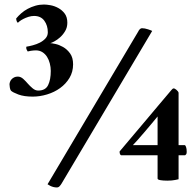

<svg xmlns="http://www.w3.org/2000/svg" viewBox="-20 -793 855 844"><path d="M173.3 -773.1Q185 -773.1 202.2 -770Q219.4 -766.9 236 -757.9Q252.6 -749 264.3 -733.5Q276 -718 276 -693.2Q276 -672.1 266.2 -656Q256.5 -639.8 243.8 -628.7Q231.1 -617.5 218.8 -611Q206.4 -604.5 201.2 -603.3Q207.1 -603.3 223.3 -599.8Q239.6 -596.4 257.1 -586.5Q274.7 -576.6 288 -558.3Q301.3 -540 301.3 -510.3Q301.3 -476.8 285.4 -450.4Q269.5 -424.1 244.1 -405.8Q218.8 -387.5 186.9 -377.9Q155.1 -368.3 123.9 -368.3Q85.5 -368.3 60.8 -377.6Q36.1 -386.9 28.3 -394.3Q24.4 -399.3 23.1 -408.9Q21.8 -418.5 21.8 -422.2Q21.8 -427.2 24.1 -433.4Q26.4 -439.6 30.9 -444.5Q35.5 -449.5 42.3 -452.9Q49.1 -456.3 58.2 -456.3Q71.2 -456.3 82.6 -445.8Q94 -435.2 101.8 -425.9Q110.9 -415.4 122.9 -405.2Q134.9 -394.9 147.9 -394.9Q179.8 -394.9 191.5 -418.8Q203.2 -442.7 203.2 -481.1Q203.2 -497.9 198.9 -514.3Q194.7 -530.7 186.6 -543.4Q178.5 -556.1 166.1 -563.9Q153.8 -571.6 136.9 -571.6Q136.2 -571.6 126.5 -571Q116.7 -570.4 101.8 -566.7Q99.8 -569.2 97.5 -574.1Q95.3 -579.1 95.3 -582.8Q95.3 -585.9 95.9 -587.8Q108.3 -589.6 124.5 -594Q140.8 -598.3 155.4 -605.7Q170 -613.2 180.1 -624.3Q190.2 -635.5 190.2 -651Q190.2 -680.8 174.9 -701.8Q159.6 -722.9 129.7 -722.9Q117.4 -722.9 105 -718.9Q92.7 -714.9 82.9 -709.9Q73.2 -704.9 66.7 -700Q60.2 -695 58.9 -693.2Q55 -694.4 53 -700.9Q51.1 -707.4 51.1 -711.8Q60.8 -723.5 73.5 -734.7Q86.2 -745.9 101.8 -754.2Q117.4 -762.6 135.6 -767.9Q153.8 -773.1 173.3 -773.1ZM250 15Q247 20 242 25.5Q237 31 230 31Q215 31 201 24Q195 21 189 17L588 -655Q590 -660 594.5 -664.5Q599 -669 604 -669Q616 -669 631 -664Q646 -659 649 -657ZM672.7 -155.1V-281Q663 -269.2 647 -250Q631.1 -230.8 614.5 -211.6Q598 -192.3 583.7 -176.2Q569.4 -160.1 564.2 -155.1ZM744.9 -404.4Q746.2 -404.4 749.4 -402.5Q752.7 -400.7 755.9 -397.9Q759.2 -395.1 762.1 -391.4Q765 -387.6 765 -384.5V-155.1H791.7Q794.9 -155.1 797.8 -147.1Q800.8 -139 800.8 -124.8Q800.8 -116.7 796.9 -113.3Q793 -109.9 793.6 -110.5H765V-5.1Q758.5 -3.2 750.7 -2Q736.4 1.1 715.6 1.1Q696.8 1.1 684.7 -1.1Q672.7 -3.2 672.7 -8.2V-110.5H512.2Q505.7 -113.6 505.7 -127.2Q540.1 -168.2 568.7 -201.9Q597.3 -235.7 624 -267.4Q650.6 -299 676.9 -330.3Q703.3 -361.6 733.8 -397.6Q737.1 -401.3 739 -402.8Q741 -404.4 744.9 -404.4Z"/></svg>

Font: Vermiglione
Style: Bold
Weight: 700
Version: Version 1.000